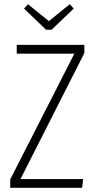

<svg xmlns="http://www.w3.org/2000/svg" viewBox="-20 -899 462 919"><path d="M314 -878.9 333 -857.9 227.1 -756.8H200.2L95.2 -857.9L113.8 -878.9L213.9 -797.9ZM383.8 -684.1V-645L78.1 -42H377.9L373 0H28.8V-40L335.9 -642.1H60.1V-684.1Z"/></svg>

Font: Fira Sans Compressed ExtraLight
Style: Regular
Weight: 250
Width: 1
Designer: Carrois Corporate & Edenspiekermann AG
Foundry: Carrois Corporate GbR & Edenspiekermann AG
Version: Version 4.203;PS 004.203;hotconv 1.0.88;makeotf.lib2.5.64775